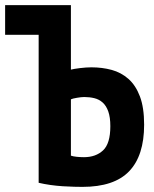

<svg xmlns="http://www.w3.org/2000/svg" viewBox="-24 -720 600 750"><path d="M127 -584H-4V-700H253V-448Q264 -451 288.5 -454Q313 -457 333 -457Q375 -457 412 -447Q449 -437 477.5 -412Q506 -387 522.5 -343.5Q539 -300 539 -233Q539 -112 480.5 -51Q422 10 298 10Q286 10 265.5 9.5Q245 9 221 7.5Q197 6 172.5 2.5Q148 -1 127 -6ZM253 -112Q261 -109 275.5 -107.5Q290 -106 304 -106Q350 -106 378.5 -132.5Q407 -159 407 -227Q407 -262 399 -284.5Q391 -307 377 -319.5Q363 -332 344.5 -336.5Q326 -341 305 -341Q294 -341 276.5 -338Q259 -335 253 -332Z"/></svg>

Font: PT Sans Narrow
Style: Bold
Weight: 700
Width: 3
Designer: A.Korolkova, O.Umpeleva, V.Yefimov
Foundry: ParaType Ltd
Version: Version 2.003W OFL